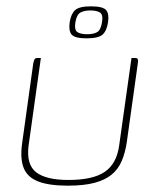

<svg xmlns="http://www.w3.org/2000/svg" viewBox="-20 -582 489 606"><path d="M109 -399 70 -121Q63 -62 94.5 -38Q126 -14 196 -14Q273 -14 310.5 -39.5Q348 -65 356 -122L395 -399Q396 -399 397.5 -399Q399 -399 400 -399Q401 -399 402.5 -399Q404 -399 405 -399Q411 -399 413 -397.5Q415 -396 415.5 -392.5Q416 -389 415 -382L380 -132Q375 -99 364 -73.5Q353 -48 332.5 -31Q312 -14 278.5 -5Q245 4 194 4Q134 4 100 -9.5Q66 -23 54.5 -52.5Q43 -82 50 -131L85 -382Q87 -392 89.5 -395.5Q92 -399 99 -399Q102 -399 104 -399Q106 -399 109 -399ZM253 -461Q216 -461 206 -473Q196 -485 200 -512Q204 -538 217 -550Q230 -562 267 -562Q305 -562 315 -550Q325 -538 321 -512Q317 -485 304 -473Q291 -461 253 -461ZM255 -474Q275 -474 286.5 -480.5Q298 -487 302 -512Q306 -536 295.5 -542.5Q285 -549 265 -549Q246 -549 234 -542.5Q222 -536 218 -512Q214 -487 224.5 -480.5Q235 -474 255 -474Z"/></svg>

Font: Genos Thin Thin
Style: Italic
Weight: 250
Italic angle: -8°
Version: Version 1.010